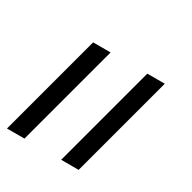

<svg xmlns="http://www.w3.org/2000/svg" viewBox="-109 -740 788 788"><g transform="rotate(-45 285.0 -346.0)"><path d="M60.2 -182H480.2H520.2L498.8 -262H458.8H38.8H-1.2L20.2 -182ZM-6.2 -430H413.8H453.8L432.3 -510H392.3H-27.7H-67.7L-46.2 -430Z"/></g></svg>

Font: Nordica Advanced
Style: RegularLObl
Weight: 300
Version: Version 1.07